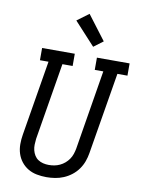

<svg xmlns="http://www.w3.org/2000/svg" viewBox="-104 -1050 828 1128"><g transform="rotate(10 309.5 -486.5)"><path d="M253 8Q224 8 195.5 2.5Q167 -3 143.5 -17Q120 -31 103 -52.5Q86 -74 77.5 -100.5Q69 -127 69 -156.5Q69 -186 74 -215L148 -662H97V-735H292V-662H231L155 -203Q153 -186 152.5 -168.5Q152 -151 156 -135Q160 -119 168.5 -105Q177 -91 190.5 -82Q204 -73 220.5 -69Q237 -65 254 -65Q271 -65 287.5 -68Q304 -71 320 -78.5Q336 -86 349.5 -97.5Q363 -109 373 -123.5Q383 -138 388.5 -154.5Q394 -171 397 -187L475 -662H424V-735H619V-662H559L478 -175Q474 -150 465 -125Q456 -100 440 -77.5Q424 -55 402 -38Q380 -21 355 -10.5Q330 0 304 4Q278 8 253 8ZM391 -794 267 -929 337 -981 447 -836Z"/></g></svg>

Font: Iosevka Slab Extended
Style: Italic
Weight: 400
Width: 7
Italic angle: -9°
Monospace: yes
Designer: Belleve Invis
Foundry: Belleve Invis
Version: Version 11.1.0; ttfautohint (v1.8.3)